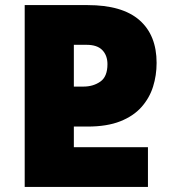

<svg xmlns="http://www.w3.org/2000/svg" viewBox="-20 -734 687 754"><path d="M77 0V-714H324Q460 -714 527.5 -655Q595 -596 595 -487Q595 -438 581 -393.5Q567 -349 535.5 -313.5Q504 -278 452 -257.5Q400 -237 324 -237H270V-156H561V0ZM270 -394H308Q346 -394 374 -413.5Q402 -433 402 -482Q402 -516 382 -537Q362 -558 320 -558H270Z"/></svg>

Font: Noto Sans Georgian Black
Style: Regular
Weight: 900
Designer: Monotype Design Team, Akaki Razmadze
Foundry: Google LLC
Version: Version 2.005; ttfautohint (v1.8.4.7-5d5b)